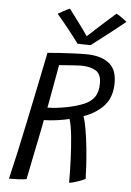

<svg xmlns="http://www.w3.org/2000/svg" viewBox="-60 -934 680 993"><g transform="rotate(5 280.0 -438.0)"><path d="M25 14Q40.5 -50.5 57.8 -129.8Q75 -209 93.5 -297Q112 -385 130.5 -475.2Q149 -565.5 166.5 -651.5Q189 -654 224 -656.2Q259 -658.5 296.8 -660.2Q334.5 -662 365.5 -662Q440.5 -662 483.2 -630.5Q526 -599 526 -527.5Q526 -454 487 -409.8Q448 -365.5 380.5 -341.5Q390 -315.5 397.2 -272.2Q404.5 -229 409.5 -180.5Q414.5 -132 417 -88.8Q419.5 -45.5 420 -19.5Q407 -12.5 389.5 -6.2Q372 0 357 4Q342 8 336.5 8Q336.5 -49 334 -113.2Q331.5 -177.5 325.8 -233.5Q320 -289.5 310 -321Q286.5 -315 259.8 -311Q233 -307 210.8 -305.2Q188.5 -303.5 178 -303.5Q177 -296 171.8 -269.5Q166.5 -243 159 -206Q151.5 -169 143.2 -128.8Q135 -88.5 127.8 -52Q120.5 -15.5 115.5 8.5Q100 11.5 73 12.8Q46 14 25 14ZM191 -369.5Q235.5 -369.5 295 -381.5Q345 -392 379.5 -406.5Q414 -421 432.2 -447.2Q450.5 -473.5 450.5 -518.5Q450.5 -567 421 -584Q391.5 -601 344.5 -601Q333.5 -601 309 -599.2Q284.5 -597.5 261.5 -595.8Q238.5 -594 231.5 -593.5Q230 -584.5 226 -561.5Q222 -538.5 216.5 -509Q211 -479.5 205.8 -450Q200.5 -420.5 196.5 -398.5Q192.5 -376.5 191 -369.5ZM504.5 -884.5Q518 -878 536 -865Q554 -852 559.5 -847Q489 -790 446.5 -757.8Q404 -725.5 385.5 -711Q373.5 -711 352.2 -711.2Q331 -711.5 317.5 -712Q266 -782 201.5 -857.5Q212.5 -863.5 230.5 -873.8Q248.5 -884 262.5 -889.5Q279.5 -867 300 -839.5Q320.5 -812 337.5 -788.5Q354.5 -765 361 -755Q376 -769 401.5 -792.2Q427 -815.5 455 -840.5Q483 -865.5 504.5 -884.5Z"/></g></svg>

Font: Grandstander Light
Style: Italic
Weight: 300
Italic angle: -15°
Designer: Tyler Finck
Foundry: Etcetera Type Co
Version: Version 1.200; ttfautohint (v1.8.3)